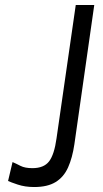

<svg xmlns="http://www.w3.org/2000/svg" viewBox="-20 -743 414 773"><path d="M117.5 10Q81 10 51 0Q21 -10 12.5 -14.5L30.5 -90.5Q44.5 -84.5 62.5 -75.2Q80.5 -66 110.5 -66Q156.5 -66 177.5 -93.2Q198.5 -120.5 207.5 -185.5L285 -723H359.5L279.5 -162.5Q271.5 -108 254.2 -69.2Q237 -30.5 204.2 -10.2Q171.5 10 117.5 10Z"/></svg>

Font: Public Sans Thin Light
Style: Italic
Weight: 300
Italic angle: -8°
Version: Version 2.001